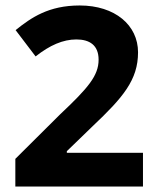

<svg xmlns="http://www.w3.org/2000/svg" viewBox="-20 -681 575 701"><path d="M502 0V-123H224V-129L318 -220C429 -325 484 -389 484 -490C484 -589 400 -661 271 -661C158 -661 94 -617 37 -571L110 -475C162 -516 210 -537 259 -537C307 -537 340 -516 340 -463C340 -405 302 -360 200 -264L36 -101V0Z"/></svg>

Font: Noto Sans Telugu SemiCondensed
Style: Bold
Weight: 700
Width: 4
Designer: Jelle Bosma - Monotype Design Team
Foundry: Monotype Imaging Inc.
Version: Version 2.005